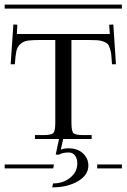

<svg xmlns="http://www.w3.org/2000/svg" viewBox="-29 -728 547 830"><path d="M391.1 -17.1H498V0H391.1ZM-8.8 -17.1H204.1L201.2 0H-8.8ZM-8.8 -708H498V-690.9H-8.8ZM43.9 -581.1H445.8L442.9 -621.1L460.9 -622.1L472.2 -450.2H455.1Q453.6 -477.1 452.1 -491Q450.7 -504.9 446 -519Q441.4 -533.2 435.8 -538.6Q430.2 -543.9 417.7 -548.6Q405.3 -553.2 390.4 -554.2Q375.5 -555.2 350.1 -555.2H279.8V-196.8Q279.8 -161.6 288.3 -152.8Q296.9 -144 332 -144H367.2V-127H244.1L233.9 -81.1Q247.1 -86.9 267.1 -86.9Q306.6 -86.9 329.8 -64.9Q353 -43 353 -12.2Q353 28.8 307.9 55.4Q262.7 82 196.8 82L200.2 64.9Q244.1 64.9 274.7 40Q305.2 15.1 305.2 -22Q305.2 -42 295.4 -55.4Q285.6 -68.8 268.1 -68.8Q241.2 -68.8 225.1 -59.1L211.9 -60.1L226.1 -127H122.1V-144H157.2Q192.4 -144 201.2 -152.8Q210 -161.6 210 -196.8V-555.2H148.9Q110.8 -555.2 91.8 -552.5Q72.8 -549.8 59.3 -537.8Q45.9 -525.9 41.7 -506.8Q37.6 -487.8 35.2 -450.2H17.1L28.8 -622.1L45.9 -621.1Z"/></svg>

Font: FoglihtenFr02
Style: Regular
Weight: 500
Version: Version 0.68